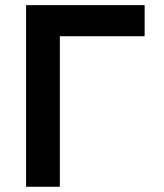

<svg xmlns="http://www.w3.org/2000/svg" viewBox="-20 -713 626 733"><path d="M79.6 0V-693.4H208.5V0ZM79.6 -574.7V-693.4H532.2V-574.7Z"/></svg>

Font: Cascadia Mono PL
Style: Regular
Weight: 400
Monospace: yes
Designer: Aaron Bell
Foundry: Saja Typeworks
Version: Version 2102.003